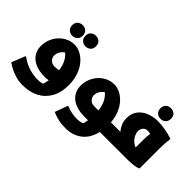

<svg xmlns="http://www.w3.org/2000/svg" viewBox="-96 -1429 2311 2311"><g transform="rotate(45 1059.5 -273.5)"><path d="M345 260Q280 260 226.5 245Q173 230 134 210Q95 190 73.5 175Q52 160 52 160L120 -12H132Q188 30 255 55Q322 80 408 85Q436 85 460 82.5Q484 80 504 72Q509 60 514 41.5Q519 23 523 -5Q491 1 456 1Q369 1 303 -26.5Q237 -54 200.5 -106Q164 -158 164 -231Q164 -291 185.5 -345Q207 -399 245 -440Q283 -481 333 -505Q383 -529 441 -529Q494 -529 546 -502Q598 -475 641 -424Q684 -373 710 -300Q736 -227 736 -135Q736 -5 685 83Q634 171 546 215.5Q458 260 345 260ZM358 -259Q358 -242 368 -221Q378 -200 400.5 -185.5Q423 -171 462 -171Q495 -171 526 -179Q519 -241 494.5 -292.5Q470 -344 427 -381Q394 -360 376 -327.5Q358 -295 358 -259ZM542 44 528 57Q536 51 542 44ZM547 -606Q510 -606 483.5 -629.5Q457 -653 457 -696Q457 -740 483.5 -763Q510 -786 547 -786Q585 -786 611 -763Q637 -740 637 -696Q637 -653 611 -629.5Q585 -606 547 -606ZM344 -584Q307 -584 280.5 -607.5Q254 -631 254 -674Q254 -718 280.5 -741Q307 -764 344 -764Q382 -764 408 -741Q434 -718 434 -674Q434 -631 408 -607.5Q382 -584 344 -584Z M840 -231Q840 -291 861.5 -345Q883 -399 921 -440Q959 -481 1009 -505Q1059 -529 1117 -529Q1167 -529 1216 -505Q1265 -481 1307 -435.5Q1349 -390 1376.5 -324.5Q1404 -259 1411 -176H1478V-20L1458 0H1398Q1368 129 1282 195Q1196 261 1072 261Q1002 261 951 249Q900 237 872 225Q844 213 844 213L904 49H916Q960 69 1007.5 77Q1055 85 1084 85Q1142 85 1182 67Q1186 56 1190.5 40Q1195 24 1198 1H1132Q1045 1 979 -26.5Q913 -54 876.5 -106Q840 -158 840 -231ZM1138 -171H1203Q1197 -236 1172 -289.5Q1147 -343 1103 -381Q1070 -360 1052 -327.5Q1034 -295 1034 -259Q1034 -242 1044 -221Q1054 -200 1076.5 -185.5Q1099 -171 1138 -171Z M1458 -176H1573Q1544 -208 1525.5 -250.5Q1507 -293 1507 -346Q1507 -423 1546.5 -477Q1586 -531 1654 -559Q1722 -587 1807 -587Q1861 -587 1929 -575Q1997 -563 2055 -543L2059 -535Q2055 -517 2052.5 -487Q2050 -457 2048.5 -426Q2047 -395 2047 -375V-32L2043 -24Q2013 -12 1969.5 -6Q1926 0 1863 0H1438V-156ZM1715 -335Q1715 -303 1730 -270.5Q1745 -238 1772 -212Q1799 -186 1835 -173V-308Q1835 -340 1837.5 -365Q1840 -390 1844 -411Q1835 -414 1823 -416.5Q1811 -419 1798 -419Q1758 -419 1736.5 -393Q1715 -367 1715 -335ZM1802 -628Q1765 -628 1738.5 -651.5Q1712 -675 1712 -718Q1712 -762 1738.5 -785Q1765 -808 1802 -808Q1840 -808 1866 -785Q1892 -762 1892 -718Q1892 -675 1866 -651.5Q1840 -628 1802 -628Z"/></g></svg>

Font: Kufam Black
Style: Italic
Weight: 900
Italic angle: -11°
Designer: Artur Schmal
Foundry: Original Type
Version: Version 1.301; ttfautohint (v1.8.3)